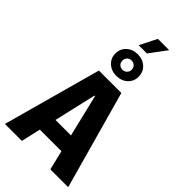

<svg xmlns="http://www.w3.org/2000/svg" viewBox="-332 -1186 1264 1264"><g transform="rotate(45 300.0 -554.0)"><path d="M6 0 195 -686H404L595 0H429L396 -136H195L164 0ZM367 -254 296 -549H291L223 -254ZM262 -989 322 -1108H424L426 -1106L339 -989ZM300 -742Q254 -742 223 -770.5Q192 -799 192 -842Q192 -886 223 -914.5Q254 -943 300 -943Q348 -943 378.5 -914.5Q409 -886 409 -842Q409 -799 378.5 -770.5Q348 -742 300 -742ZM300 -799Q319 -799 331.5 -811.5Q344 -824 344 -842Q344 -861 331.5 -873Q319 -885 301 -885Q282 -885 270 -873Q258 -861 258 -841Q258 -823 270 -811Q282 -799 300 -799Z"/></g></svg>

Font: Chivo Mono Medium
Style: Bold
Weight: 700
Monospace: yes
Version: Version 1.008